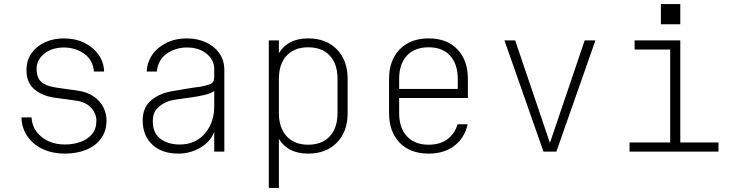

<svg xmlns="http://www.w3.org/2000/svg" viewBox="-20 -750 3640 950"><path d="M301 10Q241 10 193.5 -11.5Q146 -33 117 -73.5Q88 -114 86 -169H136Q138 -129 160.5 -98.5Q183 -68 219.5 -51.5Q256 -35 301 -35Q342 -35 377.5 -47.5Q413 -60 435 -86Q457 -112 457 -152Q457 -188 431 -216.5Q405 -245 357 -252Q332 -256 306.5 -259Q281 -262 255 -266Q192 -274 151.5 -307Q111 -340 111 -403Q111 -452 136 -487Q161 -522 203 -541Q245 -560 296 -560Q353 -560 397.5 -538Q442 -516 468 -479Q494 -442 495 -396H445Q439 -455 395.5 -485Q352 -515 296 -515Q236 -515 198.5 -484Q161 -453 161 -409Q161 -386 168.5 -367Q176 -348 198 -335Q220 -322 262 -316Q287 -312 312 -309Q337 -306 362 -302Q412 -295 444 -272.5Q476 -250 491.5 -219Q507 -188 507 -155Q507 -101 479.5 -64Q452 -27 405.5 -8.5Q359 10 301 10Z M862 10Q780 10 733 -35Q686 -80 686 -154Q686 -210 717.5 -243.5Q749 -277 805 -293Q816 -296 839 -300Q862 -304 888.5 -308.5Q915 -313 938 -316.5Q961 -320 972 -321Q998 -326 1019 -333.5Q1040 -341 1040 -369V-409Q1040 -453 1002.5 -484Q965 -515 905 -515Q849 -515 805.5 -485Q762 -455 756 -396H706Q708 -442 733.5 -479Q759 -516 803.5 -538Q848 -560 905 -560Q956 -560 998 -541Q1040 -522 1065 -487Q1090 -452 1090 -403V0H1040V-97Q1021 -49 971.5 -19.5Q922 10 862 10ZM869 -35Q922 -35 960 -60Q998 -85 1019 -127.5Q1040 -170 1040 -222V-300Q1024 -288 993 -280.5Q962 -273 925.5 -268Q889 -263 857 -258.5Q825 -254 808 -247Q778 -235 757 -212.5Q736 -190 736 -150Q736 -92 773.5 -63.5Q811 -35 869 -35Z M1310 -550H1360V-487Q1381 -522 1417 -541Q1453 -560 1505 -560Q1594 -560 1647 -505.5Q1700 -451 1700 -360V-190Q1700 -99 1647 -44.5Q1594 10 1505 10Q1453 10 1417 -9Q1381 -28 1360 -63V180H1310ZM1505 -516Q1437 -516 1398.5 -475Q1360 -434 1360 -360V-190Q1360 -117 1398.5 -75.5Q1437 -34 1505 -34Q1573 -34 1611.5 -75.5Q1650 -117 1650 -190V-360Q1650 -434 1611.5 -475Q1573 -516 1505 -516Z M2101 10Q2009 10 1957 -44.5Q1905 -99 1905 -190V-360Q1905 -451 1957.5 -505.5Q2010 -560 2101 -560Q2192 -560 2243.5 -505.5Q2295 -451 2295 -360V-265H1955V-190Q1955 -118 1993 -76Q2031 -34 2101 -34Q2157 -34 2193.5 -61Q2230 -88 2244 -135H2294Q2279 -68 2228.5 -29Q2178 10 2101 10ZM1955 -310H2245V-360Q2245 -432 2207.5 -474Q2170 -516 2101 -516Q2031 -516 1993 -474.5Q1955 -433 1955 -360Z M2669 0 2476 -550H2529L2701 -43L2873 -550H2926L2733 0Z M3095 0V-45H3296V-505H3120V-550H3346V-45H3535V0ZM3250 -730H3346V-630H3250Z"/></svg>

Font: Tiny Thin
Style: Regular
Weight: 100
Monospace: yes
Designer: Philipp Nurullin, Konstantin Bulenkov
Foundry: JetBrains
Version: Version 2.251; ttfautohint (v1.8.4.7-5d5b)